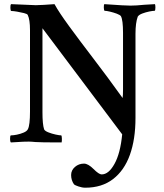

<svg xmlns="http://www.w3.org/2000/svg" viewBox="-20 -666 769 903"><path d="M380.9 216.8Q366.2 216.8 349.1 210.9Q332 205.1 328.1 201.2Q314.5 181.6 314.5 157.2Q314.5 134.8 332.5 119.1Q350.6 103.5 375 103.5Q394.5 103.5 419.9 128.9Q445.3 154.3 458 154.3Q491.2 154.3 518.6 104.5Q545.9 55.7 554.7 -34.2L179.7 -533.2V-137.7Q179.7 -81.1 187.5 -57.6Q191.4 -49.8 207.5 -43.5Q223.6 -37.1 241.7 -33.2Q259.8 -29.3 267.6 -29.3Q270.5 -29.3 271 -14.6Q271.5 0 269.5 3.9Q215.8 3.9 187.5 3.4Q159.2 2.9 147 2Q134.8 1 128.9 0.5Q123 0 115.7 0Q108.4 0 89.8 0.5Q71.3 1 31.2 3.9Q27.3 0 27.3 -12.7Q27.3 -29.3 31.2 -29.3Q43 -29.3 59.6 -32.7Q76.2 -36.1 91.3 -42.5Q106.4 -48.8 111.3 -58.6Q121.1 -78.1 121.1 -140.6V-524.4Q121.1 -574.2 110.4 -595.7Q108.4 -600.6 92.8 -604.5Q77.1 -608.4 60.1 -611.3Q43 -614.3 33.2 -614.3Q29.3 -614.3 28.8 -628.4Q28.3 -642.6 32.2 -646.5Q84 -644.5 112.8 -643.1Q141.6 -641.6 148.4 -641.6Q164.1 -641.6 186 -643.1Q208 -644.5 236.3 -646.5Q257.8 -607.4 305.7 -542Q353.5 -476.6 418.9 -391.1Q484.4 -305.7 556.6 -205.1Q557.6 -210.9 558.1 -221.2Q558.6 -231.4 558.6 -245.1V-511.7Q558.6 -571.3 548.8 -589.8Q544.9 -595.7 529.3 -601.6Q513.7 -607.4 497.1 -611.3Q480.5 -615.2 472.7 -615.2Q468.8 -615.2 468.3 -628.9Q467.8 -642.6 470.7 -646.5Q522.5 -642.6 553.2 -641.1Q584 -639.6 593.8 -639.6Q606.4 -639.6 623 -640.6Q639.6 -641.6 659.2 -643.6Q699.2 -646.5 709 -646.5Q710.9 -640.6 710.9 -630.9Q710.9 -615.2 707 -615.2Q698.2 -615.2 681.6 -611.8Q665 -608.4 649.4 -602.5Q633.8 -596.7 627.9 -587.9Q617.2 -558.6 617.2 -506.8V-111.3Q617.2 -10.7 590.8 62.5Q564.5 135.7 511.7 176.3Q459 216.8 380.9 216.8Z"/></svg>

Font: Crimson Text SemiBold
Style: Regular
Weight: 600
Designer: Sebastian Kosch
Foundry: Sebastian Kosch
Version: Version 1.100; ttfautohint (v1.8.4)